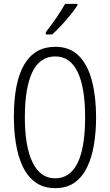

<svg xmlns="http://www.w3.org/2000/svg" viewBox="-20 -967 571 997"><path d="M479 -358Q479 -283 468 -216.5Q457 -150 432.5 -99Q408 -48 367.5 -19Q327 10 267 10Q206 10 164.5 -20Q123 -50 98.5 -101.5Q74 -153 63 -219.5Q52 -286 52 -359Q52 -542 106.5 -633Q161 -724 267 -724Q344 -724 390.5 -676Q437 -628 458 -545Q479 -462 479 -358ZM109 -358Q109 -205 149.5 -123Q190 -41 266 -41Q344 -41 383 -121Q422 -201 422 -358Q422 -513 383 -593.5Q344 -674 267 -674Q187 -674 148 -592.5Q109 -511 109 -358ZM382 -939Q367 -916 344 -887.5Q321 -859 296 -832.5Q271 -806 251 -788H218V-800Q249 -840 273 -875Q297 -910 318 -947H382Z"/></svg>

Font: Noto Sans Myanmar ExtraCondensed Light
Style: Regular
Weight: 300
Width: 2
Designer: Monotype Design Team
Foundry: Monotype Imaging Inc.
Version: Version 2.107; ttfautohint (v1.8.4.7-5d5b)